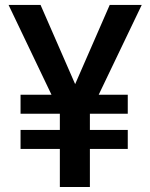

<svg xmlns="http://www.w3.org/2000/svg" viewBox="-20 -747 600 767"><path d="M142 -727.3H14.2L185.7 -368.6H62.1V-292.6H219.1V-228H62.1V-152H219.1V0H339.1V-152H490.4V-228H339.1V-292.6H490.4V-368.6H374.3L546.2 -727.3H418.3L280.2 -410.9Z"/></svg>

Font: Magic Ui Pro Semi Bold
Style: Regular
Weight: 600
Designer: Stefan Endress, Andreas Faust
Version: Version 1.000;FEAKit 1.0